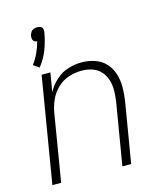

<svg xmlns="http://www.w3.org/2000/svg" viewBox="-113 -844 802 930"><g transform="rotate(-15 288.0 -379.0)"><path d="M122 -566Q150 -601 165.5 -642Q181 -683 188 -725Q190 -734 187.5 -742.5Q185 -751 177 -754.5Q169 -758 160 -758Q151 -758 142 -754.5Q133 -751 128 -742.5Q123 -734 121 -725Q120 -717 121.5 -709Q123 -701 129.5 -696.5Q136 -692 143 -692Q136 -664 123.5 -637Q111 -610 93 -586ZM34 0H78L133 -333Q138 -365 151.5 -396.5Q165 -428 190.5 -453Q216 -478 248.5 -488.5Q281 -499 314 -499Q314 -499 314 -499Q314 -499 314 -499Q341 -499 366.5 -490.5Q392 -482 409 -463Q426 -444 434 -418.5Q442 -393 441.5 -366Q441 -339 437 -311L385 0H429L480 -305Q485 -339 485 -373Q485 -407 475 -438.5Q465 -470 443 -493.5Q421 -517 389 -527.5Q357 -538 324 -538Q290 -538 256 -527.5Q222 -517 194.5 -492Q167 -467 150 -435L166 -530H122Z"/></g></svg>

Font: Iosevka Sparkle Extralight
Style: Italic
Weight: 200
Italic angle: -9°
Designer: Belleve Invis
Foundry: Belleve Invis
Version: Version 4.5.0; ttfautohint (v1.8.3)